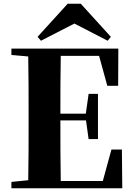

<svg xmlns="http://www.w3.org/2000/svg" viewBox="-20 -1007 714 1027"><path d="M412 -987H342L181 -810L199 -789L378 -881L556 -789L573 -810ZM554 -548H612L613 -747H41V-713L131 -705C133 -602 133 -499 133 -395V-351C133 -247 133 -144 131 -43L41 -34V0H634L632 -207H576L530 -39H305C303 -143 303 -249 303 -360V-363H440L454 -263H504V-505H454L439 -399H303C303 -505 303 -608 305 -708H510Z"/></svg>

Font: Source Han Serif KR Heavy
Style: Regular
Weight: 900
Designer: Ryoko NISHIZUKA 西塚涼子 (kana & ideographs); Frank Grießhammer (Latin, Greek & Cyrillic); Wenlong ZHANG 张文龙 (bopomofo); San
Foundry: Adobe
Version: Version 2.001;hotconv 1.1.0;makeotfexe 2.6.0